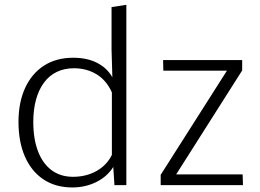

<svg xmlns="http://www.w3.org/2000/svg" viewBox="-20 -782 1100 811"><path d="M285.6 9.8Q214.4 9.8 163.3 -24.4Q112.3 -58.6 85.2 -120.8Q58.1 -183.1 58.1 -267.1Q58.1 -349.6 86.2 -410.6Q114.3 -471.7 166 -504.9Q217.8 -538.1 289.1 -538.1Q348.6 -538.1 390.9 -516.1Q433.1 -494.1 454.6 -455.6L451.2 -571.8V-752L513.7 -761.7V0H463.4L458.5 -76.7Q432.1 -35.2 386 -12.7Q339.8 9.8 285.6 9.8ZM288.6 -35.2Q344.2 -35.2 387.9 -59.8Q431.6 -84.5 452.6 -127.9V-391.6Q429.7 -442.9 387.7 -468.3Q345.7 -493.7 292.5 -493.7Q252 -493.7 220 -478.3Q188 -462.9 166 -433.3Q144 -403.8 132.3 -361.8Q120.6 -319.8 120.6 -267.1Q120.6 -195.3 140.4 -143.3Q160.2 -91.3 197.8 -63.2Q235.4 -35.2 288.6 -35.2ZM658.7 0V-43.5L938.5 -483.4H669.9L668.9 -528.3H1002.9V-484.4L724.1 -45.4H1004.9L1006.3 0Z"/></svg>

Font: Comme ExtraLight
Style: Regular
Weight: 250
Version: Version 1.000;gftools[0.9.27]